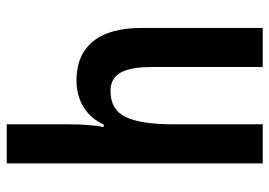

<svg xmlns="http://www.w3.org/2000/svg" viewBox="-135 -665 800 570"><g transform="rotate(-90 265.0 -380.0)"><path d="M181 -576Q181 -518 173 -472H180Q199 -512 233 -532.5Q267 -553 311 -553Q387 -553 427 -504Q467 -455 467 -360V0H351V-331Q351 -393 334 -422.5Q317 -452 280 -452Q224 -452 202.5 -406.5Q181 -361 181 -268V0H65V-760H181Z"/></g></svg>

Font: Noto Sans Khmer UI Condensed SemiBold
Style: Regular
Weight: 600
Width: 3
Designer: Danh Hong and the Monotype Design Team
Foundry: Monotype Imaging Inc.
Version: Version 2.002; ttfautohint (v1.8.4.7-5d5b)